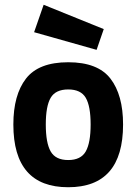

<svg xmlns="http://www.w3.org/2000/svg" viewBox="-20 -773 572 805"><path d="M496 -251Q496 12 266 12Q36 12 36 -251Q36 -375 89 -443.5Q142 -512 266 -512Q390 -512 443 -443.5Q496 -375 496 -251ZM192.5 -138Q213 -102 266 -102Q319 -102 339.5 -138Q360 -174 360 -251Q360 -328 339.5 -363Q319 -398 266 -398Q213 -398 192.5 -363Q172 -328 172 -251Q172 -174 192.5 -138ZM163 -753 415 -651 385 -564 123 -638Z"/></svg>

Font: Titillium Web
Style: Bold
Weight: 700
Version: Version 1.001;PS 57.000;hotconv 1.0.70;makeotf.lib2.5.55311